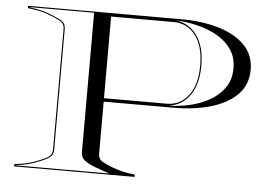

<svg xmlns="http://www.w3.org/2000/svg" viewBox="-50 -767 1167 834"><g transform="rotate(5 533.5 -350.0)"><path d="M40 -690V-700H707Q797.5 -700 870 -678.8Q942.5 -657.5 984.8 -614.8Q1027 -572 1027 -507Q1027 -442 984.8 -399.2Q942.5 -356.5 870 -335.2Q797.5 -314 707 -314H403V-87.5Q403 -67 416.2 -57Q429.5 -47 467 -32.5Q491.5 -23 513 -18.2Q534.5 -13.5 565 -10V0H40V-10Q70.5 -13.5 92 -18.2Q113.5 -23 138 -32.5Q175.5 -47 188.8 -57Q202 -67 202 -87.5V-612.5Q202 -633 188.8 -643Q175.5 -653 138 -667.5Q113.5 -677.5 92 -682Q70.5 -686.5 40 -690ZM952 -507Q952 -554.5 928.8 -588.8Q905.5 -623 867 -645.2Q828.5 -667.5 781.5 -679Q734.5 -690.5 687 -693Q745 -684 778.5 -636Q812 -588 812 -507Q812 -427 779.2 -378.8Q746.5 -330.5 687 -321.5Q731 -322 777.2 -332.5Q823.5 -343 863.2 -365.2Q903 -387.5 927.5 -422.5Q952 -457.5 952 -507ZM403 -329H677Q734 -329 770.5 -375.2Q807 -421.5 807 -507Q807 -592.5 770.5 -638.8Q734 -685 677 -685H403ZM450 -6.5Q430.5 -13.5 417 -18Q403.5 -22.5 389 -28Q359.5 -39.5 343.8 -52Q328 -64.5 328 -87.5V-695H50V-693.5Q77 -690.5 98 -685.2Q119 -680 140.5 -671.5Q177.5 -657 192.2 -646.5Q207 -636 207 -612.5V-87.5Q207 -64.5 192.2 -53.8Q177.5 -43 140.5 -28.5Q119 -20 98 -14.8Q77 -9.5 50 -6.5V-5H450Z"/></g></svg>

Font: Engraving Unshaded CC
Style: Bold
Weight: 700
Designer: indestructible type*
Foundry: Cowboy Collective
Version: Version 1.000